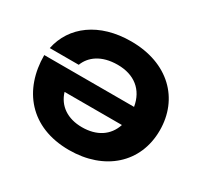

<svg xmlns="http://www.w3.org/2000/svg" viewBox="-161 -975 1255 1200"><g transform="rotate(30 467.0 -375.5)"><path d="M464 -767C234 -767 79 -650 43 -476H252C278 -544 346 -598 464 -598C583 -598 664 -535 683 -421H35C35 -172 184 16 465 16C720 16 896 -139 896 -374C896 -602 731 -767 464 -767ZM464 -148C359 -148 286 -199 260 -285H674C645 -196 569 -148 464 -148Z"/></g></svg>

Font: Bounded
Style: Bold
Weight: 700
Designer: Vlad Churkin
Version: Version 3.0